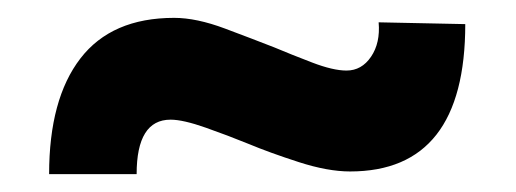

<svg xmlns="http://www.w3.org/2000/svg" viewBox="-20 -404 578 215"><path d="M372 -212Q347 -212 314.5 -222.5Q282 -233 258 -243Q236 -252 210.5 -261Q185 -270 171 -270Q133 -270 133 -209H35Q35 -293 70 -338.5Q105 -384 175 -384Q200 -384 232 -372Q264 -360 287 -351Q306 -343 329.5 -334Q353 -325 368 -325Q385 -325 395.5 -340.5Q406 -356 404 -379L501 -377Q501 -212 372 -212Z"/></svg>

Font: Lexend SemiBold
Style: Regular
Weight: 600
Designer: Bonnie Shaver-Troup, Thomas Jockin
Foundry: Lexend
Version: Version 1.005; ttfautohint (v1.8.3)